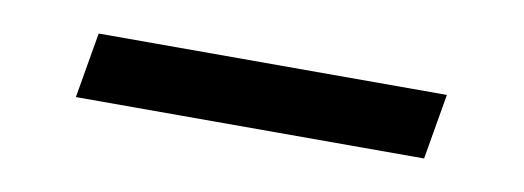

<svg xmlns="http://www.w3.org/2000/svg" viewBox="-25 -441 551 202"><g transform="rotate(10 250.0 -340.0)"><path d="M430 -305H58L70 -375H442Z"/></g></svg>

Font: Iosevka
Style: Italic
Weight: 400
Italic angle: -9°
Monospace: yes
Designer: Belleve Invis
Foundry: Belleve Invis
Version: Version 32.5.0; ttfautohint (v1.8.4)